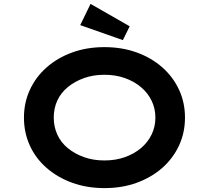

<svg xmlns="http://www.w3.org/2000/svg" viewBox="-20 -956 1072 986"><path d="M517 10Q426 10 350.5 -17.5Q275 -45 219 -94Q163 -143 133 -209Q103 -275 103 -352Q103 -429 133.5 -495Q164 -561 219.5 -610Q275 -659 350.5 -686.5Q426 -714 516 -714Q607 -714 682.5 -686.5Q758 -659 813.5 -610Q869 -561 899.5 -495Q930 -429 930 -352Q930 -275 899.5 -209Q869 -143 813.5 -94Q758 -45 682.5 -17.5Q607 10 517 10ZM516 -132Q574 -132 621.5 -149Q669 -166 704 -195.5Q739 -225 758.5 -265Q778 -305 778 -352Q778 -399 758.5 -439Q739 -479 704 -508.5Q669 -538 621.5 -555Q574 -572 516 -572Q459 -572 411.5 -555Q364 -538 328.5 -509Q293 -480 274.5 -440Q256 -400 256 -352Q256 -305 274.5 -264.5Q293 -224 328.5 -195Q364 -166 411.5 -149Q459 -132 516 -132ZM611 -750 392 -827 445 -936 646 -821Z"/></svg>

Font: Lexend Peta SemiBold
Style: Regular
Weight: 600
Designer: Bonnie Shaver-Troup, Thomas Jockin
Foundry: Lexend
Version: Version 1.007